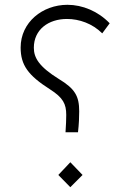

<svg xmlns="http://www.w3.org/2000/svg" viewBox="-20 -777 543 800"><path d="M253 -226H305C309 -261 310 -290 310 -313C310 -376 293 -407 225 -448C143 -499 121 -536 121 -578C121 -654 182 -698 259 -698C310 -698 365 -679 406 -638L437 -680C389 -730 324 -757 261 -757C157 -757 66 -684 66 -579C66 -506 97 -463 188 -405C243 -370 256 -344 256 -298C256 -278 255 -257 253 -226ZM223 -48 273 3 324 -48 273 -101Z"/></svg>

Font: Wafeq Light
Style: Regular
Weight: 300
Designer: Rasmus Andersson & Azza Alameddine
Foundry: Google & TypeTogether
Version: Version 3.000;January 28, 2025;FontCreator 15.0.0.3014 64-bi